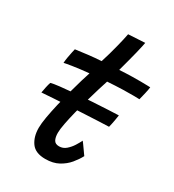

<svg xmlns="http://www.w3.org/2000/svg" viewBox="-178 -818 850 939"><g transform="rotate(30 247.0 -348.0)"><path d="M415.8 -272.2Q394.4 -271.6 359 -270Q323.6 -268.4 281.2 -266.2Q238.8 -264.1 194.9 -261.6Q151.1 -259.2 112.1 -256.7Q73.1 -254.2 45.4 -252.1Q48.1 -268.3 51.7 -285Q55.2 -301.6 59.6 -314.4Q73.2 -318.5 108.4 -322.5Q143.6 -326.5 189.8 -330.3Q235.9 -334.1 283.4 -337Q330.9 -339.8 370.2 -341.8Q409.4 -343.8 429.6 -344.4Q428.9 -337.1 424.8 -314.4Q420.8 -291.8 415.8 -272.2ZM382.8 -87.3Q370.2 -63.4 349.7 -38.5Q329.1 -13.6 298.3 3.3Q267.6 20.2 223.8 20.2Q167.9 20.2 144.1 -12.8Q120.4 -45.9 120.4 -96.6Q120.4 -120.1 126.9 -157.8Q133.5 -195.5 143.6 -238.8Q153.7 -282 165 -324.1Q176.3 -366.1 186.4 -399.8Q196.4 -433.6 202.4 -450.8Q152 -446 114.8 -440.2Q77.5 -434.4 66.6 -431.7Q67.7 -447.4 70.8 -465.3Q73.8 -483.2 77.1 -497.6Q80.3 -511.9 81.5 -516.8Q110.6 -520.9 149 -525.5Q187.4 -530.1 223.9 -532.2Q231.7 -556.3 239.2 -582.9Q246.8 -609.5 253.1 -634.9Q258.6 -656.3 263.2 -676.6Q267.7 -696.8 270.3 -710.7L363.9 -716.1Q363.6 -712.1 359.9 -695.1Q356.2 -678 350.2 -653.5Q344.3 -628.9 337 -602.2Q333 -587.1 328.6 -570.7Q324.1 -554.3 319.8 -537.9Q335.1 -538.9 357.2 -539.9Q379.4 -540.8 393.1 -541Q416.8 -541.6 438.4 -541.3Q459.9 -541 475.1 -540.7Q490.2 -540.4 493.8 -540.1Q492.2 -526.4 486.8 -502.7Q481.4 -478.9 477.1 -463.1Q472.1 -463.4 442.9 -463.8Q413.8 -464.2 385.1 -463.2Q364.8 -462.7 340.8 -461.4Q316.8 -460.1 297.2 -458.8Q290.7 -439.2 280.3 -405.5Q269.9 -371.8 258.4 -331Q247 -290.2 236.8 -249.5Q226.6 -208.8 220.1 -175Q213.6 -141.2 213.6 -121.8Q213.6 -96.6 221.7 -81.8Q229.7 -67 251.6 -67Q273.2 -67 290.2 -81.5Q307.1 -96.1 319.3 -115.3Q331.4 -134.6 338.2 -149Q340.6 -146.6 346.9 -137.8Q353.3 -128.9 360.9 -118.1Q368.6 -107.2 374.7 -98.5Q380.8 -89.7 382.8 -87.3Z"/></g></svg>

Font: Grandstander Thin
Style: Italic
Weight: 100
Italic angle: -15°
Designer: Tyler Finck
Foundry: Etcetera Type Co
Version: Version 1.200